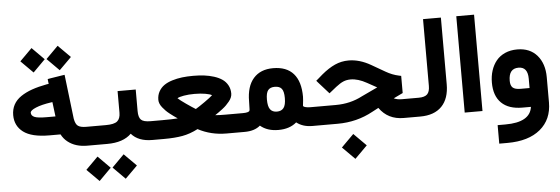

<svg xmlns="http://www.w3.org/2000/svg" viewBox="-55 -866 3769 1292"><g transform="rotate(-5 1829.0 -220.5)"><path d="M285.6 -604.5 367.7 -687 450.2 -604.5Q447.3 -601.6 444.3 -598.1Q438 -591.8 410.2 -564.2Q382.3 -536.6 367.7 -522ZM108.9 -604.5 191.4 -687 273.4 -604.5 191.4 -522ZM529.8 0H507.3Q468.8 0 436 -10Q403.3 -20 377.2 -40.5Q351.1 -61 335.4 -91.3H260.3Q141.1 -91.3 85.2 -133.3Q29.3 -175.3 29.3 -247.6Q29.3 -287.1 46.1 -318.4Q63 -349.6 95.7 -371.8Q128.4 -394 171.6 -409.2Q214.8 -424.3 272 -435.1L285.6 -437L283.7 -451.2L281.7 -469.7L300.3 -473.1L377.4 -485.4L397.5 -488.3L399.9 -468.3L433.1 -189Q439.5 -151.9 456.8 -139.4Q474.1 -127 512.7 -127H529.8Q535.2 -127 538.6 -106.4Q542 -85.9 542 -66.9V-61.5Q542 -41.5 538.8 -20.8Q535.6 0 529.8 0ZM312 -214.8 299.8 -312.5 291.5 -311.5Q225.1 -301.8 186.8 -285.6Q148.4 -269.5 148.4 -253.9Q148.4 -233.9 170.2 -224.4Q191.9 -214.8 252.9 -214.8Z M664.6 161.6 746.6 79.1 829.1 161.6Q826.2 164.6 823.2 168Q816.9 174.3 789.1 201.9Q761.2 229.5 746.6 244.1ZM487.8 161.6 570.3 79.1 652.3 161.6 570.3 244.1ZM958 0H947.8Q853 0 806.2 -54.7Q751.5 0 642.6 0H524.9Q519 0 515.9 -20.8Q512.7 -41.5 512.7 -61.5V-66.9Q512.7 -85.9 516.1 -106.4Q519.5 -127 524.9 -127H645Q700.7 -127 721.9 -144.5Q743.2 -162.1 743.2 -202.6V-328.6V-348.1H762.7H846.2H865.7V-328.6V-202.6Q865.7 -160.2 882.6 -143.6Q899.4 -127 947.3 -127H958Q963.4 -127 966.8 -106.4Q970.2 -85.9 970.2 -66.9V-61.5Q970.2 -41.5 967 -20.8Q963.9 0 958 0Z M1501.5 0H1448.2Q1344.2 0 1256.8 -46.4Q1203.1 -18.6 1151.1 -9.3Q1099.1 0 1026.9 0H953.1Q947.3 0 944.1 -20.8Q940.9 -41.5 940.9 -61.5V-66.9Q940.9 -85.9 944.3 -106.4Q947.8 -127 953.1 -127H1026.4Q1092.8 -127 1130.4 -129.9Q1114.7 -140.6 1105.5 -147.2Q1096.2 -153.8 1079.8 -166.5Q1063.5 -179.2 1053.5 -189.5Q1043.5 -199.7 1032.7 -212.9Q1022 -226.1 1016.6 -239.3Q1011.2 -252.4 1011.2 -265.1Q1011.2 -296.9 1024.9 -321.5Q1038.6 -346.2 1061.3 -362.1Q1084 -377.9 1116.5 -387.9Q1148.9 -397.9 1183.3 -402.1Q1217.8 -406.2 1257.8 -406.2Q1297.9 -406.2 1332.3 -402.1Q1366.7 -397.9 1398.9 -387.7Q1431.2 -377.4 1453.9 -361.8Q1476.6 -346.2 1490.2 -321.5Q1503.9 -296.9 1503.9 -265.1Q1503.9 -252.4 1498.5 -239Q1493.2 -225.6 1482.2 -212.4Q1471.2 -199.2 1460.9 -188.7Q1450.7 -178.2 1434.1 -165.5Q1417.5 -152.8 1408.4 -146.5Q1399.4 -140.1 1383.8 -129.4Q1411.6 -127 1451.2 -127H1501.5Q1506.8 -127 1510.3 -106.4Q1513.7 -85.9 1513.7 -66.9V-61.5Q1513.7 -41.5 1510.5 -20.8Q1507.3 0 1501.5 0ZM1257.3 -182.1Q1279.8 -195.3 1319.8 -223.4Q1359.9 -251.5 1374 -265.1Q1362.3 -272.9 1329.8 -278.6Q1297.4 -284.2 1256.8 -284.2Q1216.8 -284.2 1184.6 -278.6Q1152.3 -272.9 1140.6 -265.1Q1155.3 -251 1195.3 -223.1Q1235.4 -195.3 1257.3 -182.1ZM1535.2 -127Q1536.6 -127 1537.6 -106.4Q1538.6 -85.9 1538.6 -66.9V-61.5Q1538.6 -41.5 1537.6 -20.8Q1536.6 0 1535.2 0H1499.5Q1497.6 0 1496.8 -20.8Q1496.1 -41.5 1496.1 -61.5V-66.9Q1496.1 -85.9 1496.8 -106.4Q1497.6 -127 1499.5 -127Z M2044.4 0H2028.8Q1964.4 0 1921.9 -33.7Q1875.5 6.8 1798.8 6.8Q1724.1 6.8 1676.8 -33.2Q1638.7 0 1571.3 0H1521.5Q1515.6 0 1512.5 -20.8Q1509.3 -41.5 1509.3 -61.5V-66.9Q1509.3 -85.9 1512.7 -106.4Q1516.1 -127 1521.5 -127H1570.3Q1590.3 -127 1601.1 -130.1Q1611.8 -133.3 1614.3 -137Q1616.7 -140.6 1617.2 -147.9Q1618.7 -169.4 1618.7 -202.6Q1618.7 -303.2 1665.8 -356.9Q1712.9 -410.6 1798.8 -410.6Q1889.6 -410.6 1936.3 -357.4Q1982.9 -304.2 1982.9 -201.7Q1982.9 -191.4 1981.4 -177.2Q1980 -163.1 1978.8 -153.1Q1977.5 -143.1 1977.5 -142.1Q1977.5 -139.2 1980.5 -136.2Q1983.4 -133.3 1995.8 -130.1Q2008.3 -127 2027.8 -127H2044.4Q2049.8 -127 2053.2 -106.4Q2056.6 -85.9 2056.6 -66.9V-61.5Q2056.6 -41.5 2053.5 -20.8Q2050.3 0 2044.4 0ZM1860.4 -203.6Q1860.4 -248.5 1845.9 -266.6Q1831.5 -284.7 1799.3 -284.7Q1768.1 -284.7 1753.7 -266.6Q1739.3 -248.5 1739.3 -203.6Q1739.3 -156.7 1754.4 -137Q1769.5 -117.2 1799.8 -117.2Q1830.1 -117.2 1845.2 -137Q1860.4 -156.7 1860.4 -203.6Z M2213.9 161.6 2297.9 77.6 2381.8 161.6 2297.9 245.6ZM2703.1 0H2645.5Q2539.6 0 2481.4 -82.5L2439 -60.1Q2329.6 0 2199.2 0H2039.6Q2033.7 0 2030.5 -20.8Q2027.3 -41.5 2027.3 -61.5V-66.9Q2027.3 -85.9 2030.8 -106.4Q2034.2 -127 2039.6 -127H2198.2Q2296.4 -127 2377.9 -169.9L2485.8 -220.7L2420.4 -256.8Q2361.8 -289.6 2312 -289.6Q2284.7 -289.6 2262.7 -280.3Q2240.7 -271 2211.9 -248.5L2177.2 -220.7L2162.6 -209L2150.4 -222.7L2094.2 -285.6L2081.1 -300.8L2096.2 -313.5L2126 -339.4Q2173.3 -378.9 2216.8 -398.4Q2260.3 -418 2309.1 -418Q2382.8 -418 2458.5 -374.5L2550.8 -321.3Q2593.8 -296.4 2637.7 -287.1L2653.3 -283.7V-268.1V-180.2V-168L2642.1 -162.6L2590.3 -137.7Q2612.3 -127 2644 -127H2703.1Q2708.5 -127 2711.9 -106.4Q2715.3 -85.9 2715.3 -66.9V-61.5Q2715.3 -41.5 2712.2 -20.8Q2709 0 2703.1 0Z M2698.2 -127H2757.8Q2798.3 -127 2815.7 -144Q2833 -161.1 2833 -200.7V-631.8V-651.4H2852.5H2934.1H2953.6V-631.8V-201.2Q2953.6 -104.5 2903.1 -52.2Q2852.5 0 2757.3 0H2698.2Q2692.4 0 2689.2 -20.8Q2686 -41.5 2686 -61.5V-66.9Q2686 -85.9 2689.5 -106.4Q2692.9 -127 2698.2 -127Z M3077.1 -651.4H3158.2H3177.7V-631.8V-20V-0.5H3158.2H3077.1H3057.6V-20V-631.8V-651.4Z M3628.4 -189.5V-19.5Q3628.4 95.7 3548.8 161.9Q3469.2 228 3326.7 228H3290.5H3271V208.5V122.6V103H3290.5H3323.7Q3490.7 103 3504.9 0H3446.8Q3355 0 3306.2 -47.6Q3257.3 -95.2 3257.3 -185.1Q3257.3 -229 3269.3 -266.4Q3281.2 -303.7 3304.4 -332.3Q3327.6 -360.8 3364 -377Q3400.4 -393.1 3446.3 -393.1Q3531.7 -393.1 3580.1 -337.2Q3628.4 -281.2 3628.4 -189.5ZM3377.9 -187Q3377.9 -154.8 3393.3 -140.9Q3408.7 -127 3446.3 -127H3506.8V-189.9Q3506.8 -270 3444.3 -270Q3377.9 -270 3377.9 -187Z"/></g></svg>

Font: Shabnam FD
Style: Bold
Weight: 700
Foundry: DejaVu fonts team - Redesigned by Saber Rastikerdar - Based on Vazir font
Version: Version 5.00;October 20, 2019;FontCreator 12.0.0.2547 64-bit